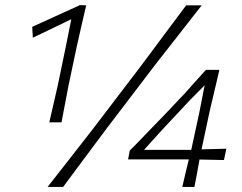

<svg xmlns="http://www.w3.org/2000/svg" viewBox="-20 -734 951 754"><path d="M173.5 -253.5Q182 -290 189.8 -324Q197.5 -358 207.5 -401.5L237.5 -546.5Q243 -574.5 248.8 -602.5Q254.5 -630.5 260 -658.5Q226 -642 188.5 -624Q151 -606 109 -586L106.5 -628.5Q152.5 -649.5 199.2 -670.8Q246 -692 292 -713L293 -714H294L318.5 -713Q309.5 -675.5 300.2 -634.2Q291 -593 281.5 -551.5L249.5 -400Q241.5 -358 234.8 -323Q228 -288 221.5 -253.5ZM167 0Q210.5 -55.5 251.8 -108.2Q293 -161 346 -229L536.5 -479Q589.5 -550 629.2 -603.5Q669 -657 711 -713H772Q742 -674.5 714.2 -639Q686.5 -603.5 656.2 -564.8Q626 -526 589 -479L398.5 -229Q347.5 -160.5 308.2 -108Q269 -55.5 228 0ZM696 0Q702.5 -27.5 708.2 -52.8Q714 -78 721.5 -108H483L489.5 -142.5Q506 -159 529.5 -183.2Q553 -207.5 578.2 -233.8Q603.5 -260 624.5 -281.5L705 -366.5Q725.5 -389.5 746.5 -413Q767.5 -436.5 788.5 -459.5H841.5Q831.5 -417 822.2 -377Q813 -337 803.5 -298L771.5 -147.5Q796 -148 822.8 -148.8Q849.5 -149.5 869 -150L859.5 -105.5Q840 -106 814 -106.5Q788 -107 763.5 -107.5Q758 -76.5 753.5 -52Q749 -27.5 743.5 0ZM617.5 -225Q594 -199.5 576 -179.2Q558 -159 546 -145.5H731L762 -288.5Q767.5 -316.5 773 -344.5Q778.5 -372.5 783.5 -399Q770 -385.5 756 -371.2Q742 -357 727.5 -342.5Z"/></svg>

Font: Commissioner Loud ExtraLight
Style: Italic
Weight: 200
Italic angle: -12°
Designer: Kostas Bartsokas
Foundry: Kostas Bartsokas
Version: Version 1.000; ttfautohint (v1.8.3)